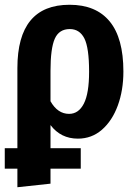

<svg xmlns="http://www.w3.org/2000/svg" viewBox="-24 -566 576 806"><path d="M188 -41V56H315V142H188V205L49 220V142H-4V56H49V-280Q49 -546 268 -546Q379 -546 436.5 -476Q494 -406 494 -266Q494 -187 470.5 -123Q447 -59 404 -21.5Q361 16 303 16Q231 16 188 -41ZM188 -268V-141Q218 -88 266 -88Q306 -88 328 -131Q350 -174 350 -265Q350 -366 330 -405Q310 -444 269 -444Q224 -444 206 -403.5Q188 -363 188 -268Z"/></svg>

Font: Fira Sans Condensed SemiBold
Style: Regular
Weight: 600
Width: 3
Designer: bBox Type GmbH & Carrois Corporate GbR & Edenspiekermann AG
Foundry: bBox Type GmbH & Carrois Corporate GbR & Edenspiekermann AG
Version: Version 4.301